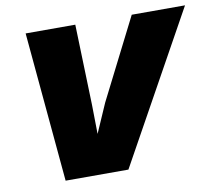

<svg xmlns="http://www.w3.org/2000/svg" viewBox="-74 -747 942 834"><g transform="rotate(-10 396.5 -330.0)"><path d="M793 -660 427 0H150L90 -660H309L320 -305L322 -176L378 -304L558 -660Z"/></g></svg>

Font: Elaine Sans Black
Style: Italic
Weight: 900
Italic angle: -13°
Designer: Wei Huang
Foundry: Wei Huang
Version: Version 2.001;December 24, 2019;FontCreator 12.0.0.2547 64-b